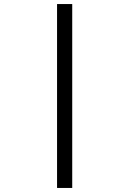

<svg xmlns="http://www.w3.org/2000/svg" viewBox="-20 -827 640 949"><path d="M337 102H262V-807H337Z"/></svg>

Font: FiraDG Mono
Style: Regular
Weight: 400
Designer: Carrois Corporate & Edenspiekermann AG
Foundry: Carrois Corporate GbR & Edenspiekermann AG
Version: Version 3.206